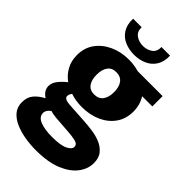

<svg xmlns="http://www.w3.org/2000/svg" viewBox="-283 -809 1133 1133"><g transform="rotate(45 283.5 -242.5)"><path d="M269 -137Q219 -137 175 -152Q163 -136 163 -122Q163 -99 211 -96L341 -88Q372 -86 409 -81Q446 -76 479 -62.5Q512 -49 533.5 -23Q555 3 555 47Q555 95 522.5 138Q490 181 424.5 208Q359 235 258 235Q213 235 167.5 227.5Q122 220 84 203.5Q46 187 23 160Q0 133 0 93Q0 50 22.5 23.5Q45 -3 81 -22V-24Q44 -48 43 -85Q43 -113 63 -138Q83 -163 110 -184Q75 -209 54 -247Q33 -285 33 -334Q33 -395 65 -439Q97 -483 150.5 -507.5Q204 -532 269 -532Q314 -532 354 -520H562V-434H477Q505 -389 505 -334Q505 -273 474 -229Q443 -185 390 -161Q337 -137 269 -137ZM269 -241Q306 -241 324.5 -266Q343 -291 343 -334Q343 -377 324.5 -402Q306 -427 269 -427Q233 -427 215 -402Q197 -377 197 -334Q197 -291 215 -266Q233 -241 269 -241ZM271 112Q342 112 374 96Q406 80 406 60Q406 38 378 31.5Q350 25 318 23L209 15Q177 12 161 6Q150 12 141.5 24Q133 36 133 49Q133 82 171.5 97Q210 112 271 112ZM270 -573Q226 -573 190 -589Q154 -605 134 -638Q114 -671 116 -720H187Q186 -683 211 -665Q236 -647 270 -647Q304 -647 329 -665Q354 -683 352 -720H424Q426 -671 405.5 -638Q385 -605 349 -589Q313 -573 270 -573Z"/></g></svg>

Font: Murecho
Style: Bold
Weight: 700
Designer: Neil Summerour
Foundry: Positype
Version: Version 1.010; ttfautohint (v1.8.3)